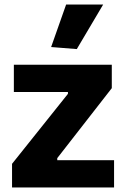

<svg xmlns="http://www.w3.org/2000/svg" viewBox="-20 -825 554 845"><path d="M205 -618 271 -805H434L318 -609ZM33 -104 279 -412V-420H41V-540H472V-437L232 -129V-120H482V0H33Z"/></svg>

Font: Encode Sans Narrow
Style: Bold
Weight: 700
Designer: Pablo Impallari, Andres Torresi
Foundry: Pablo Impallari, Andres Torresi
Version: Version 1.000; ttfautohint (v1.00) -l 8 -r 50 -G 200 -x 14 -